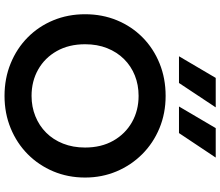

<svg xmlns="http://www.w3.org/2000/svg" viewBox="-84 -898 997 870"><g transform="rotate(90 415.0 -463.5)"><path d="M415 15Q335.5 15 267.8 -12.8Q200 -40.5 150 -90Q100 -139.5 72.5 -206Q45 -272.5 45 -350Q45 -428 72.5 -494.5Q100 -561 150 -610.5Q200 -660 267.8 -687.5Q335.5 -715 415 -715Q494 -715 561.5 -687Q629 -659 679 -609Q729 -559 757 -492.8Q785 -426.5 785 -350Q785 -272.5 757 -206Q729 -139.5 679 -90Q629 -40.5 561.5 -12.8Q494 15 415 15ZM415 -107.5Q464.5 -107.5 507.2 -124.8Q550 -142 581.8 -173.8Q613.5 -205.5 631.2 -250.2Q649 -295 649 -350Q649 -423.5 618 -478Q587 -532.5 534 -562.5Q481 -592.5 415 -592.5Q365 -592.5 322.5 -575.5Q280 -558.5 248.2 -526.5Q216.5 -494.5 198.8 -450Q181 -405.5 181 -350Q181 -276.5 211.8 -222Q242.5 -167.5 295.5 -137.5Q348.5 -107.5 415 -107.5ZM463 -775.5 561 -942H694.5L583.5 -775.5ZM235.5 -775.5 333.5 -942H467L356.5 -775.5Z"/></g></svg>

Font: Geologica Cursive Medium
Style: Regular
Weight: 500
Designer: Sindre Bremnes, Frode Helland
Foundry: Monokrom Skriftforlag AS
Version: Version 1.010;gftools[0.9.28]